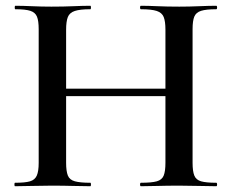

<svg xmlns="http://www.w3.org/2000/svg" viewBox="-20 -645 802 665"><path d="M553 -542Q553 -571 547 -586Q541 -601 523 -607Q505 -613 468 -613Q465 -613 465 -619Q465 -625 468 -625Q493 -625 525.5 -623.5Q558 -622 601 -622Q636 -622 670 -623.5Q704 -625 729 -625Q732 -625 732 -619Q732 -613 729 -613Q694 -613 676.5 -607.5Q659 -602 653 -587.5Q647 -573 647 -544V-81Q647 -52 653 -37Q659 -22 676.5 -17Q694 -12 729 -12Q732 -12 732 -6Q732 0 729 0Q704 0 670 -1Q636 -2 601 -2Q558 -2 525.5 -1Q493 0 468 0Q465 0 465 -6Q465 -12 468 -12Q505 -12 523 -17Q541 -22 547 -37Q553 -52 553 -81ZM158 -312V-338H596V-312ZM114 -81V-544Q114 -573 108 -587.5Q102 -602 85 -607.5Q68 -613 33 -613Q31 -613 31 -619Q31 -625 33 -625Q59 -625 91 -623.5Q123 -622 158 -622Q201 -622 234 -623.5Q267 -625 293 -625Q295 -625 295 -619Q295 -613 293 -613Q257 -613 239 -607Q221 -601 215 -586Q209 -571 209 -542V-81Q209 -52 215 -37Q221 -22 239.5 -17Q258 -12 293 -12Q295 -12 295 -6Q295 0 293 0Q266 0 233.5 -1Q201 -2 158 -2Q123 -2 90 -1Q57 0 32 0Q30 0 30 -6Q30 -12 32 -12Q67 -12 84 -17Q101 -22 107.5 -37Q114 -52 114 -81Z"/></svg>

Font: Cormorant Infant Light SemiBold
Style: Regular
Weight: 600
Version: Version 4.001